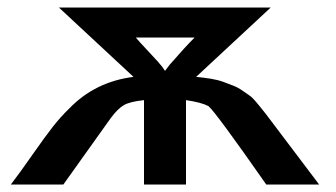

<svg xmlns="http://www.w3.org/2000/svg" viewBox="-20 -492 895 512"><path d="M9 0Q32 -30 65.5 -78Q99 -126 120.5 -153.5Q142 -181 165 -203L164 -202Q233 -274 336 -287L137 -472H702L503 -287Q524 -285 542.5 -282Q561 -279 576 -273.5Q591 -268 603.5 -263Q616 -258 627 -250Q638 -242 645 -237.5Q652 -233 660 -223.5Q668 -214 671 -210.5Q674 -207 681 -198Q688 -189 689 -188L831 0H690Q555 -193 536 -209Q517 -219 476 -225V0H364V-225Q326 -221 310 -211.5Q294 -202 276 -178L149 0ZM342 -392Q353 -379 371.5 -359.5Q390 -340 402 -326.5Q414 -313 420 -303L433 -320Q473 -366 499 -392Z"/></svg>

Font: Coval
Style: ExtraBold
Weight: 800
Foundry: Context Ltd
Version: Version 001.000